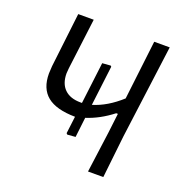

<svg xmlns="http://www.w3.org/2000/svg" viewBox="-118 -745 813 850"><g transform="rotate(20 289.0 -320.0)"><path d="M539 -640 481 -199 459 0H387L413 -193L424 -285H416Q357 -239 294 -219L283 -125L245 -122L240 -127L250 -208Q161 -209 118.5 -243.5Q76 -278 76 -349Q76 -360 78 -384L108 -640H181L151 -401Q149 -383 149 -376Q149 -328 175.5 -302Q202 -276 251 -276H258L282 -472L321 -475L325 -471L302 -283Q369 -303 433 -361L466 -640Z"/></g></svg>

Font: Alegreya Sans SC
Style: Italic
Weight: 400
Italic angle: -7°
Designer: Juan Pablo del Peral
Foundry: Huerta Tipografica
Version: Version 2.008; ttfautohint (v1.6)